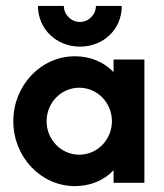

<svg xmlns="http://www.w3.org/2000/svg" viewBox="-20 -618 554 649"><path d="M250 -460.4C329.9 -460.4 391.7 -518.8 391.7 -597.9H304.2C304.2 -568.1 279.2 -543.8 250 -543.8C220.8 -543.8 195.8 -568.1 195.8 -597.9H108.3C108.3 -520.1 170.8 -460.4 250 -460.4ZM233.3 11.1C286.8 11.1 331.9 -9 363.9 -42.4V0H468.1V-416.7H363.9V-374.3C331.9 -407.6 286.8 -427.8 233.3 -427.8C118.1 -427.8 25 -329.2 25 -208.3C25 -87.5 118.1 11.1 233.3 11.1ZM247.9 -95.1C186.8 -95.1 137.5 -145.8 137.5 -208.3C137.5 -270.8 186.8 -321.5 247.9 -321.5C309 -321.5 358.3 -270.8 358.3 -208.3C358.3 -145.8 309 -95.1 247.9 -95.1Z"/></svg>

Font: Afacad
Style: Bold
Weight: 700
Designer: Kristian Moeller
Foundry: Dicotype
Version: Version 1.000